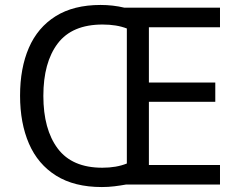

<svg xmlns="http://www.w3.org/2000/svg" viewBox="-20 -745 968 775"><path d="M386 -725Q436 -725 482 -714H868V-635H581V-412H849V-334H581V-79H868V0H488Q466 4 441.5 7Q417 10 391 10Q280 10 206.5 -36Q133 -82 97 -165Q61 -248 61 -359Q61 -470 96.5 -552Q132 -634 204.5 -679.5Q277 -725 386 -725ZM394 -646Q271 -646 213 -569.5Q155 -493 155 -358Q155 -223 213 -145.5Q271 -68 393 -68Q450 -68 492 -85V-630Q451 -646 394 -646Z"/></svg>

Font: Noto Sans Old South Arabian
Style: Regular
Weight: 400
Designer: Monotype Design Team
Foundry: Monotype Imaging Inc.
Version: Version 2.001; ttfautohint (v1.8.4.7-5d5b)